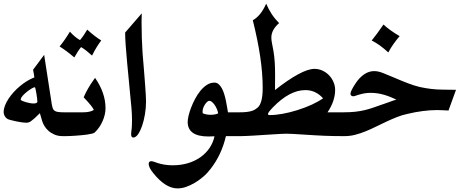

<svg xmlns="http://www.w3.org/2000/svg" viewBox="-20 -771 2550 1051"><path d="M94.2 -226.6Q92.8 -225.1 92.8 -225.3Q92.8 -225.6 92.3 -224.6Q96.2 -221.2 104.5 -217.8Q112.8 -214.4 123 -211.4Q133.3 -208.5 144 -206.5Q154.8 -204.6 163.6 -204.6Q172.9 -204.6 178.7 -207Q184.6 -209.5 184.6 -215.8Q184.6 -219.2 183.1 -231.9Q181.6 -244.6 179.4 -258.3Q177.2 -272 174.8 -282.7Q172.4 -293.5 170.4 -293.5Q164.6 -293.5 152.1 -285.9Q139.6 -278.3 126.7 -268.1Q113.8 -257.8 104 -246.8Q94.2 -235.8 94.2 -228.5V-227.1ZM198.7 -149.9V-150.9V-150.4Q198.7 -150.9 198.2 -151.4Q180.7 -133.8 168.9 -123.3Q157.2 -112.8 149.2 -107.4Q141.1 -102.1 135.5 -100.6Q129.9 -99.1 124.5 -99.1Q115.2 -99.1 99.4 -101.3Q83.5 -103.5 67.4 -106.9Q51.3 -110.4 37.6 -114Q23.9 -117.7 19 -121.1Q10.7 -127 5.4 -136.5Q0 -146 0 -157.2Q0 -174.3 7.1 -192.9Q14.2 -211.4 26.4 -230Q38.6 -248.5 54.7 -266.4Q70.8 -284.2 89.6 -299.8Q108.4 -315.4 128.4 -327.6Q148.4 -339.8 168 -347.2Q166.5 -356.9 165 -368.2Q163.6 -379.4 161.1 -389.2L221.7 -470.7L263.7 -198.7Q266.1 -185.5 269.3 -177.2Q272.5 -168.9 279.3 -164.3Q286.1 -159.7 298.6 -158Q311 -156.2 332 -156.2H336.9Q341.8 -156.2 345 -146.5Q348.1 -136.7 349.9 -122.3Q351.6 -107.9 351.6 -91.1Q351.6 -74.2 349.9 -59.8Q348.1 -45.4 345 -35.6Q341.8 -25.9 336.9 -25.9H322.3Q297.9 -25.9 278.6 -34.2Q259.3 -42.5 245.4 -54.9Q231.4 -67.4 222.9 -81.8Q214.4 -96.2 210.9 -108.4Z M386.7 -456.5Q365.7 -474.6 345.5 -489.7Q325.2 -504.9 306.2 -516.6Q332.5 -547.9 362.8 -597.7Q387.2 -569.3 418 -551.3Q429.7 -565.4 439.5 -580.1Q449.2 -594.7 457.5 -608.9Q478.5 -589.8 497.6 -575Q516.6 -560.1 534.2 -549.8Q521.5 -532.7 508.8 -512.2Q496.1 -491.7 483.9 -466.8Q467.8 -481.4 452.9 -493.2Q438 -504.9 423.8 -513.2Q414.6 -502 405.5 -487.8Q396.5 -473.6 386.7 -456.5ZM433.6 -156.2Q455.1 -156.2 469.7 -159.7Q484.4 -163.1 493.7 -169.4Q491.2 -174.3 487.8 -179.9Q484.4 -185.5 478.3 -193.1Q472.2 -200.7 462.6 -211.7Q453.1 -222.7 438 -238.3Q457.5 -284.7 493.7 -335.4L500.5 -344.7Q557.6 -262.2 557.6 -178.7Q557.6 -161.6 553.5 -143.6Q549.3 -125.5 541.7 -108.2Q534.2 -90.8 523.2 -74.7Q512.2 -58.6 498 -45.4Q494.1 -42 483.2 -39.3Q472.2 -36.6 457.3 -34.4Q442.4 -32.2 425.3 -30.8Q408.2 -29.3 392.3 -28.1Q376.5 -26.9 362.8 -26.4Q349.1 -25.9 341.8 -25.9H327.1Q322.3 -25.9 319.1 -35.6Q315.9 -45.4 314.2 -59.8Q312.5 -74.2 312.5 -91.1Q312.5 -107.9 314.2 -122.3Q315.9 -136.7 319.1 -146.5Q322.3 -156.2 327.1 -156.2H332Z M755.9 -697.8 754.9 -651.9Q754.9 -606 756.3 -563.7Q757.8 -521.5 760.3 -481.9Q760.7 -476.6 762.2 -458.3Q763.7 -439.9 765.9 -414.6Q768.1 -389.2 770.3 -359.4Q772.5 -329.6 774.7 -301.8Q776.9 -273.9 778.1 -250.5Q779.3 -227.1 779.3 -214.4Q779.3 -180.2 773.4 -145.3Q767.6 -110.4 757.8 -82Q748 -53.7 735.6 -35.9Q723.1 -18.1 709.5 -18.1Q697.8 -18.1 697.8 -37.6Q697.8 -39.6 698.2 -43.2Q698.7 -46.9 698.7 -48.3V-50.8Q701.2 -66.9 701.9 -82.3Q702.6 -97.7 702.6 -113.3Q702.6 -146.5 699.5 -180.7Q696.3 -214.8 692.4 -254.4Q689.5 -289.6 684.8 -335.7Q680.2 -381.8 675.8 -429.4Q671.4 -477.1 668.2 -520.3Q665 -563.5 665 -592.8Z M1174.3 -150.4Q1172.4 -162.1 1167 -174.6Q1161.6 -187 1154.8 -196.8Q1147.9 -206.5 1140.4 -212.9Q1132.8 -219.2 1126 -219.2Q1120.1 -219.2 1113.8 -213.4Q1107.4 -207.5 1101.8 -199Q1096.2 -190.4 1092.5 -180.2Q1088.9 -169.9 1088.9 -161.1Q1088.9 -159.7 1089.1 -157Q1089.4 -154.3 1089.8 -150.9Q1109.4 -142.6 1133.3 -142.6Q1157.2 -142.6 1174.3 -150.4ZM1078.1 88.9Q1138.7 44.9 1154.3 -24.9Q1146 -24.9 1136.5 -24.4Q1127 -23.9 1121.1 -23.9Q1007.3 -23.9 1007.3 -104Q1007.3 -116.7 1012.2 -137.5Q1017.1 -158.2 1026.1 -181.9Q1035.2 -205.6 1048.1 -230Q1061 -254.4 1077.1 -274.2Q1093.3 -293.9 1112.5 -306.4Q1131.8 -318.8 1153.3 -318.8Q1167 -318.8 1177 -310.1Q1187 -301.3 1194.6 -287.4Q1202.1 -273.4 1207.5 -255.6Q1212.9 -237.8 1216.6 -219.7Q1220.2 -201.7 1222.9 -185.1Q1225.6 -168.5 1228 -156.2H1296.9Q1301.8 -156.2 1304.9 -146.5Q1308.1 -136.7 1309.8 -122.3Q1311.5 -107.9 1311.5 -91.1Q1311.5 -74.2 1309.8 -59.8Q1308.1 -45.4 1304.9 -35.6Q1301.8 -25.9 1296.9 -25.9H1216.8Q1204.1 26.9 1183.8 70.1Q1163.6 113.3 1134.8 150.9Q1115.7 176.3 1094 195.1Q1072.3 213.9 1047.4 229Q1021 244.6 997.8 252.4Q974.6 260.3 951.7 260.3Q886.7 260.3 820.3 178.2Q806.2 161.1 800 148.4Q793.9 135.7 793.9 126Q793.9 111.3 808.6 111.3Q818.4 112.3 826.7 115.7Q835 119.1 843.3 121.6Q860.4 127 881.1 130.4Q901.9 133.8 924.8 133.8Q1014.2 133.8 1078.1 88.9Z M1748.5 -232.9Q1708 -277.8 1651.9 -277.8Q1565.4 -277.8 1474.1 -183.6Q1446.8 -155.3 1446.8 -147Q1446.8 -141.1 1456.1 -141.1Q1521 -141.1 1608.9 -168.5Q1696.3 -196.3 1748.5 -232.9ZM1861.3 -156.2H1863.3Q1868.2 -156.2 1871.3 -146.5Q1874.5 -136.7 1876.2 -122.3Q1877.9 -107.9 1877.9 -91.1Q1877.9 -74.2 1876.2 -59.8Q1874.5 -45.4 1871.3 -35.6Q1868.2 -25.9 1863.3 -25.9H1848.6Q1826.2 -25.9 1803.5 -26.4Q1780.8 -26.9 1755.9 -27.8Q1731 -28.8 1703.1 -30.5Q1675.3 -32.2 1643.1 -34.2Q1611.3 -36.6 1585.4 -37.8Q1559.6 -39.1 1546.9 -39.1Q1537.6 -39.1 1518.6 -38.1Q1499.5 -37.1 1476.1 -35.6Q1452.6 -34.2 1426.5 -32.5Q1400.4 -30.8 1376.5 -29.3Q1352.5 -27.8 1332.5 -26.9Q1312.5 -25.9 1301.8 -25.9H1287.1Q1282.2 -25.9 1279.1 -35.6Q1275.9 -45.4 1274.2 -59.8Q1272.5 -74.2 1272.5 -91.1Q1272.5 -107.9 1274.2 -122.3Q1275.9 -136.7 1279.1 -146.5Q1282.2 -156.2 1287.1 -156.2H1292Q1313.5 -156.2 1329.1 -158Q1344.7 -159.7 1356.2 -163.1Q1367.7 -166.5 1375.7 -171.4Q1383.8 -176.3 1390.6 -182.1Q1418 -206.5 1418 -289.6Q1418 -368.7 1404.5 -460Q1391.1 -551.3 1363.8 -660.2Q1408.2 -684.6 1437 -751Q1450.2 -720.2 1467.3 -694.1Q1484.4 -668 1507.8 -644.5Q1465.3 -607.9 1465.3 -564.9Q1465.3 -550.3 1469.7 -529.8Q1474.1 -509.3 1477.1 -490.7Q1482.4 -458 1484.1 -427.2Q1485.8 -396.5 1485.8 -362.8Q1485.8 -344.7 1485.6 -325.7Q1485.4 -306.6 1485.4 -285.2V-278.3L1486.8 -279.3L1486.3 -278.8Q1556.2 -334 1611.3 -364Q1666.5 -394 1701.2 -394Q1724.6 -394 1745.1 -384.5Q1765.6 -375 1781 -359.1Q1796.4 -343.3 1805.4 -322.3Q1814.5 -301.3 1814.5 -278.3Q1814.5 -249 1804.2 -218.3Q1793.9 -187.5 1772.9 -156.2Z M2167.5 -573.2Q2149.4 -552.2 2133.8 -530Q2118.2 -507.8 2105.5 -483.9Q2059.6 -526.9 2014.6 -549.3Q2028.8 -566.4 2044.7 -588.1Q2060.5 -609.9 2079.1 -636.7Q2114.7 -604 2167.5 -573.2ZM2106.4 -210.9Q2118.2 -214.8 2127.9 -218.8Q2137.7 -222.7 2149.9 -225.1Q2116.7 -242.2 2081.3 -252.4Q2045.9 -262.7 2010.3 -262.7Q1992.7 -263.2 1975.1 -260Q1957.5 -256.8 1940.4 -251.5L1922.4 -245.6Q1918.9 -244.1 1913.6 -244.1Q1908.2 -244.1 1903.3 -247.3Q1898.4 -250.5 1898.4 -257.3Q1898.4 -272.5 1926.3 -314.5Q1946.8 -345.7 1972.9 -363.8Q1999 -381.8 2028.3 -381.8Q2050.3 -381.8 2076.4 -371.3Q2102.5 -360.8 2136.2 -346.7Q2179.2 -328.1 2213.9 -314.9Q2248.5 -301.8 2277.3 -294.9Q2308.1 -288.1 2340.1 -284.2Q2372.1 -280.3 2407.2 -280.3L2476.1 -279.3L2435.1 -166Q2417 -167 2400.9 -167.7Q2384.8 -168.5 2373.5 -168.5Q2335 -168.5 2293.7 -163.1Q2252.4 -157.7 2210.4 -147.5Q2181.6 -141.6 2152.8 -130.1Q2124 -118.7 2095.2 -105.2Q2066.4 -91.8 2037.8 -77.6Q2009.3 -63.5 1981 -52Q1952.6 -40.5 1924.3 -33.2Q1896 -25.9 1868.2 -25.9H1853.5Q1848.6 -25.9 1845.5 -35.6Q1842.3 -45.4 1840.6 -59.8Q1838.9 -74.2 1838.9 -91.1Q1838.9 -107.9 1840.6 -122.3Q1842.3 -136.7 1845.5 -146.5Q1848.6 -156.2 1853.5 -156.2H1858.4Q1897 -156.2 1925 -159.4Q1953.1 -162.6 1975.6 -168Q1998 -173.3 2017.3 -179.9Q2036.6 -186.5 2057.1 -193.8Z"/></svg>

Font: XB Niloofar
Style: Bold
Weight: 700
Designer: Behnam
Foundry: Irmug
Version: Version 7.201 2008